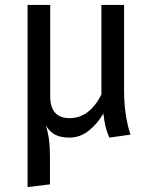

<svg xmlns="http://www.w3.org/2000/svg" viewBox="-20 -547 625 780"><path d="M510 0 424 12Q413 -14 408.5 -33.5Q404 -53 400 -85V-86Q376 -44 340.5 -16Q305 12 262 12Q227 12 204.5 0.5Q182 -11 166 -38Q175 -10 179 20Q183 50 183 96V202L92 213V-527H184V-156Q184 -67 263 -67Q343 -67 392 -163V-527H484V-180Q484 -80 510 0Z"/></svg>

Font: Statis Sans
Style: Regular
Weight: 400
Designer: bBox Type GmbH
Foundry: bBox Type GmbH
Version: Version 1.000